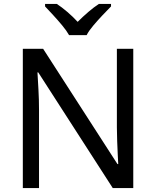

<svg xmlns="http://www.w3.org/2000/svg" viewBox="-20 -964 800 984"><path d="M663 0H558L176 -593H172Q174 -558 177 -506Q180 -454 180 -399V0H97V-714H201L582 -123H586Q585 -139 583.5 -171Q582 -203 580.5 -241Q579 -279 579 -311V-714H663ZM334 -784Q321 -807 299 -833.5Q277 -860 253 -886Q229 -912 211 -931V-944H271Q297 -927 325 -903Q353 -879 378 -852Q405 -879 433 -903Q461 -927 487 -944H549V-931Q530 -912 505.5 -886Q481 -860 458.5 -833.5Q436 -807 424 -784Z"/></svg>

Font: Noto Sans Tagalog
Style: Regular
Weight: 400
Designer: Monotype Design Team
Foundry: Monotype Imaging Inc.
Version: Version 2.001; ttfautohint (v1.8.4.7-5d5b)